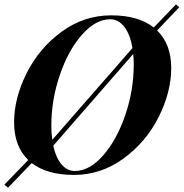

<svg xmlns="http://www.w3.org/2000/svg" viewBox="-23 -793 847 886"><path d="M321.8 -3.9Q390.1 -3.9 453.1 -75.9Q516.1 -147.9 555.2 -262.2Q594.2 -376.5 594.2 -495.1Q594.2 -520.5 591.8 -543.9L222.7 -120.6Q234.9 -64.9 261 -34.4Q287.1 -3.9 321.8 -3.9ZM485.8 -704.1Q418 -704.1 354.7 -632.1Q291.5 -560.1 252.7 -445.8Q213.9 -331.5 213.9 -212.9Q213.9 -178.2 218.3 -147.9L588.4 -571.3Q577.6 -634.3 550.5 -669.2Q523.4 -704.1 485.8 -704.1ZM123.5 -40.5 14.2 73.2 -2.9 59.1 107.4 -54.7Q42 -117.7 42 -228.5Q42 -339.4 99.9 -455.1Q157.7 -570.8 261.2 -646.5Q364.7 -722.2 490.2 -722.2Q615.7 -722.2 686.5 -666L789.1 -772.9L804.2 -759.8L702.1 -652.3Q767.1 -589.4 767.1 -478.8Q767.1 -368.2 709 -252.7Q650.9 -137.2 546.9 -61.5Q442.9 14.2 318.6 14.2Q194.3 14.2 123.5 -40.5Z"/></svg>

Font: PlayfairDisplay-BoldItalic
Style: Bold Italic
Weight: 700
Italic angle: -14.9847°
Designer: Claus Eggers Sørensen
Foundry: Claus Eggers Sørensen
Version: Version 1.002;PS 001.002;hotconv 1.0.70;makeotf.lib2.5.58329